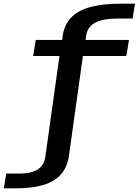

<svg xmlns="http://www.w3.org/2000/svg" viewBox="-148 -807 752 1041"><path d="M-127.5 214H-59Q24 214 84 196.8Q144 179.5 179.5 141.5Q215 103.5 225 43L301.5 -503.5H537L551.5 -590.5H316L320.5 -621Q329 -664.5 370.8 -685.5Q412.5 -706.5 488.5 -706.5H571L584 -787H505.5Q414 -787 348.2 -770.5Q282.5 -754 243.8 -717.8Q205 -681.5 193.5 -622.5L189 -590.5H46L31.5 -503.5H174.5L98 41.5Q91.5 89.5 56.2 111.8Q21 134 -42.5 134H-114Z"/></svg>

Font: Anybody SemiExpanded Medium
Style: Regular
Weight: 500
Width: 6
Version: Version 1.113;gftools[0.9.25]